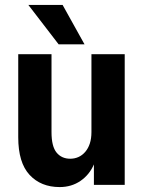

<svg xmlns="http://www.w3.org/2000/svg" viewBox="-20 -750 585 779"><path d="M222 9Q146 9 100 -40.5Q54 -90 54 -193V-530H189V-214Q189 -156 209.5 -131Q230 -106 265 -106Q283 -106 298.5 -113Q314 -120 326 -134Q338 -148 344.5 -168Q351 -188 351 -214V-530H486V0H361V-83Q343 -41 306.5 -16Q270 9 222 9ZM95 -730H234L323 -570H218Z"/></svg>

Font: Golos UI VF
Style: Regular
Weight: 400
Designer: A.Korolkova, Vitaly Kuzmin
Foundry: ParaType Ltd
Version: Version 2.000